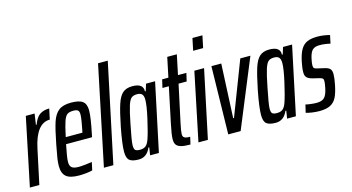

<svg xmlns="http://www.w3.org/2000/svg" viewBox="-86 -1064 2552 1393"><g transform="rotate(-15 1190.0 -367.5)"><path d="M101 -510H167L155 -428H160Q180 -481 208.5 -499.5Q237 -518 279 -518L262 -439Q159 -439 121 -258L66 0H-5Z M238 -96Q238 -122 243 -155Q248 -188 261 -254Q282 -363 299.5 -415.5Q317 -468 349 -493Q381 -518 441 -518Q503 -518 529 -498Q555 -478 555 -430Q555 -378 529 -255L525 -236H330Q322 -195 316 -161Q310 -127 310 -107Q310 -77 325.5 -65Q341 -53 376 -53Q394 -53 427.5 -56.5Q461 -60 477 -63L464 -3Q446 2 417.5 5Q389 8 363 8Q296 8 267 -16.5Q238 -41 238 -96ZM466 -286 471 -309Q477 -338 482 -370Q487 -402 487 -418Q487 -441 477 -449Q467 -457 443 -457Q413 -457 397.5 -446Q382 -435 370 -401Q358 -367 341 -286Z M551 0 706 -743H779L622 0Z M722 -73Q722 -131 746 -254Q768 -364 786 -418.5Q804 -473 830.5 -495.5Q857 -518 902 -518Q985 -518 982 -458H988L1004 -510H1072L964 0H898L907 -58H901Q873 8 812 8Q763 8 742.5 -9Q722 -26 722 -73ZM909 -116Q926 -165 947.5 -260.5Q969 -356 969 -399Q969 -428 957.5 -440.5Q946 -453 921 -453Q893 -453 878 -440.5Q863 -428 850 -387.5Q837 -347 819 -255Q808 -200 801 -160Q794 -120 794 -102Q794 -75 803.5 -66.5Q813 -58 839 -58Q866 -58 882 -71Q898 -84 909 -116Z M1086 -69Q1086 -103 1102 -178L1159 -449H1111L1125 -510H1172L1203 -658H1275L1244 -510H1307L1293 -449H1232L1170 -160Q1159 -108 1159 -88Q1159 -71 1170 -63Q1181 -55 1214 -55L1201 0Q1154 0 1129.5 -7.5Q1105 -15 1095.5 -29.5Q1086 -44 1086 -69Z M1396 -652 1415 -743H1490L1471 -652ZM1261 0 1367 -510H1440L1332 0Z M1485 0 1495 -510H1569L1550 -104H1556L1712 -510H1788L1578 0Z M1751 -73Q1751 -131 1775 -254Q1797 -364 1815 -418.5Q1833 -473 1859.5 -495.5Q1886 -518 1931 -518Q2014 -518 2011 -458H2017L2033 -510H2101L1993 0H1927L1936 -58H1930Q1902 8 1841 8Q1792 8 1771.5 -9Q1751 -26 1751 -73ZM1938 -116Q1955 -165 1976.5 -260.5Q1998 -356 1998 -399Q1998 -428 1986.5 -440.5Q1975 -453 1950 -453Q1922 -453 1907 -440.5Q1892 -428 1879 -387.5Q1866 -347 1848 -255Q1837 -200 1830 -160Q1823 -120 1823 -102Q1823 -75 1832.5 -66.5Q1842 -58 1868 -58Q1895 -58 1911 -71Q1927 -84 1938 -116Z M2068 -6 2082 -65Q2090 -62 2117 -58.5Q2144 -55 2164 -55Q2204 -55 2222.5 -73.5Q2241 -92 2251 -139Q2259 -177 2259 -193Q2259 -208 2253 -213Q2247 -218 2233 -222L2183 -234Q2152 -242 2139.5 -254.5Q2127 -267 2127 -293Q2127 -327 2137 -373Q2149 -430 2167.5 -461Q2186 -492 2215.5 -505Q2245 -518 2294 -518Q2317 -518 2343 -514Q2369 -510 2385 -505L2372 -444Q2330 -454 2292 -454Q2257 -454 2239 -437.5Q2221 -421 2211 -375Q2204 -343 2204 -326Q2204 -311 2209.5 -305Q2215 -299 2230 -296L2290 -282Q2314 -276 2325 -264Q2336 -252 2336 -225Q2336 -195 2326 -146Q2314 -87 2297.5 -55Q2281 -23 2251 -7.5Q2221 8 2168 8Q2141 8 2111.5 3.5Q2082 -1 2068 -6Z"/></g></svg>

Font: Saira Ultra Condensed Medium
Style: Italic
Weight: 500
Width: 1
Italic angle: -12°
Designer: Hector Gatti with collaboration of the Omnibus-Type team
Foundry: Omnibus-Type
Version: Version 1.001; ttfautohint (v1.8)